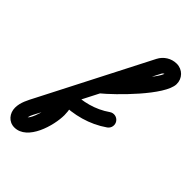

<svg xmlns="http://www.w3.org/2000/svg" viewBox="-424 -677 1109 1109"><g transform="rotate(45 130.0 -123.0)"><path d="M132.9 -146.9C205.2 -205.9 409.5 -406.6 411.7 -500C412.8 -547.6 376.1 -584.9 328.6 -584.9C285.2 -584.9 245.7 -560 226 -521.5C113.6 -302.5 1.3 -83.5 -111 135.5C-130.3 172.9 -152.5 211.9 -152.5 255.3C-152.5 300.2 -121.2 339.2 -74.4 339.2C32.5 339.2 80.2 168.9 80.2 83.8C80.2 47.4 72.1 6 51.1 -24.5C42 -37.7 24.7 -20.1 13.7 0.8C2.7 21.8 -2 46 14 46C117.7 46 219.1 19.8 304.8 -40.1C325.2 -54.4 330.1 -82.5 315.9 -102.8C301.6 -123.2 273.5 -128.1 253.2 -113.9C182.7 -64.5 99.2 -44 14 -44C-2 -44 -15.9 -33 -23.4 -18.6C-30.9 -4.3 -32.2 13.3 -23.1 26.5C-12.7 41.6 -9.8 66.2 -9.8 83.8C-9.8 111.4 -38.4 249.2 -74.4 249.2C-76 249.2 -71.2 249.5 -69.7 250.1C-65.4 251.8 -62.5 259.2 -62.5 255.3C-62.5 228.9 -42.9 199.8 -31 176.5C81.4 -42.5 193.7 -261.5 306 -480.5C310.4 -489 318.8 -494.9 328.6 -494.9C328.7 -494.9 327.2 -495.4 326.8 -495.6C325.1 -496.4 323.6 -497.9 322.6 -499.6C322 -500.7 321.7 -502.2 321.7 -502.1C320.5 -452.2 122.1 -254.2 76 -216.7C56.8 -201 53.9 -172.6 69.6 -153.4C85.3 -134.1 113.6 -131.2 132.9 -146.9Z"/></g></svg>

Font: FRB American Cursive Guidelines Arrows Black
Style: Bold Italic
Weight: 900
Italic angle: -25°
Version: Version 2.0;Modular Font Editor K font №1